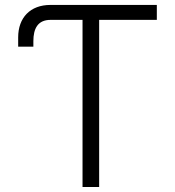

<svg xmlns="http://www.w3.org/2000/svg" viewBox="-20 -747 699 767"><path d="M606.5 -727.3H181.5C100.9 -727.3 52.6 -676.5 52.6 -597.7V-560.7H113.3V-582.7C113.3 -632.5 130.7 -667.6 181.8 -667.6H309.7V0H376.1V-667.6H606.5Z"/></svg>

Font: Karasuma Gothic
Style: Light
Weight: 300
Designer: Rasmus Andersson / Ryoko Nishizuka
Foundry: rsms
Version: Version 1.00